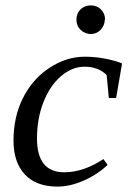

<svg xmlns="http://www.w3.org/2000/svg" viewBox="-20 -679 483 711"><path d="M378 -69 377 -67Q337 -30 287 -9Q238 12 193 12Q114 12 72 -33Q30 -78 30 -158Q30 -245 64 -314Q99 -385 162 -427Q225 -469 294 -469Q332 -469 368 -462Q406 -455 432 -444L410 -316H383L375 -401Q344 -432 293 -432Q247 -432 206 -397Q165 -362 141 -301Q117 -240 117 -166Q117 -41 218 -41Q289 -41 363 -90ZM369 -607 368 -606Q368 -586 353 -569Q338 -553 316 -553Q296 -553 279 -568Q263 -583 263 -606Q263 -629 278 -644Q293 -659 316 -659Q339 -659 354 -644Q369 -629 369 -607Z"/></svg>

Font: Libra Serif Modern
Style: Italic
Weight: 400
Italic angle: -12°
Designer: Stefan Peev, Context Ltd
Foundry: Stefan Peev, Context Ltd
Version: Version 1.000